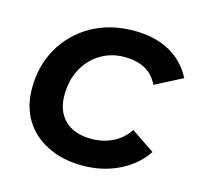

<svg xmlns="http://www.w3.org/2000/svg" viewBox="-85 -632 763 731"><g transform="rotate(15 296.5 -266.5)"><path d="M300 7Q221 7 161.5 -22.5Q102 -52 70 -104.5Q38 -157 38 -228Q38 -318 79 -388.5Q120 -459 192 -499.5Q264 -540 358 -540Q439 -540 497.5 -508.5Q556 -477 588 -415L481 -360Q463 -398 429.5 -416Q396 -434 348 -434Q296 -434 254 -408.5Q212 -383 188 -338Q164 -293 164 -234Q164 -172 201 -136Q238 -100 306 -100Q350 -100 388 -118Q426 -136 452 -174L544 -112Q507 -56 442 -24.5Q377 7 300 7Z"/></g></svg>

Font: MOST Montserrat SemiBold
Style: Italic
Weight: 600
Italic angle: -11.3°
Designer: Julieta Ulanovsky
Foundry: Julieta Ulanovsky
Version: Version 8.000;March 11, 2024;FontCreator 15.0.0.2926 64-bit